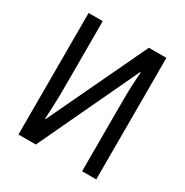

<svg xmlns="http://www.w3.org/2000/svg" viewBox="-165 -846 939 977"><g transform="rotate(30 304.5 -357.0)"><path d="M77 -714H160V-298Q160 -263 158 -220.5Q156 -178 154 -136H157L431 -714H534V0H451V-422Q451 -460 453 -504.5Q455 -549 458 -584H454L179 0H77Z"/></g></svg>

Font: Avrile Sans Condensed
Style: Regular
Weight: 400
Width: 3
Designer: Monotype Design Team
Foundry: Monotype Imaging Inc.
Version: Version 2.001;September 10, 2019;FontCreator 11.5.0.2425 64-